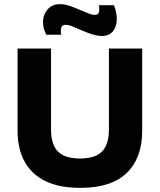

<svg xmlns="http://www.w3.org/2000/svg" viewBox="-20 -895 773 929"><path d="M368 14Q305 14 256 1.5Q207 -11 171 -35Q135 -59 111.5 -93Q88 -127 76.5 -169.5Q65 -212 65 -262V-660H227V-267Q227 -219 242 -188Q257 -157 288 -142.5Q319 -128 367 -128Q415 -128 446 -142.5Q477 -157 492 -188Q507 -219 507 -267V-660H668V-262Q668 -131 593.5 -58.5Q519 14 368 14ZM472 -721Q451 -721 426 -729Q401 -737 377 -747.5Q353 -758 332.5 -766.5Q312 -775 298 -775Q279 -775 276 -759.5Q273 -744 276 -727H204Q185 -764 188.5 -798Q192 -832 214 -853.5Q236 -875 270 -875Q292 -875 316 -867Q340 -859 363.5 -848.5Q387 -838 406.5 -830.5Q426 -823 439 -823Q457 -823 459.5 -839Q462 -855 459 -870H531Q546 -834 545 -799.5Q544 -765 526 -743Q508 -721 472 -721Z"/></svg>

Font: Bricolage Grotesque 96pt ExtraBold ExtraBold
Style: Regular
Weight: 800
Version: Version 1.001;gftools[0.9.33.dev8+g029e19f]